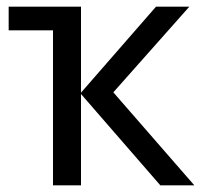

<svg xmlns="http://www.w3.org/2000/svg" viewBox="-20 -556 603 576"><path d="M139 0V-465H6V-536H223V-278L448 -536H548L320 -279L563 0H461L223 -274V0Z"/></svg>

Font: Noto Sans Mono SemiCondensed
Style: Regular
Weight: 400
Width: 4
Designer: Monotype Design Team
Foundry: Monotype Imaging Inc.
Version: Version 2.014